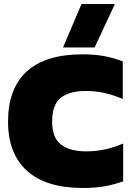

<svg xmlns="http://www.w3.org/2000/svg" viewBox="-20 -924 652 954"><path d="M293 -688 385 -904H551L450 -688ZM392 10Q209 10 114.5 -75Q20 -160 20 -320Q20 -484 113 -569Q206 -654 390 -654Q452 -654 499 -645Q546 -636 590 -619V-432Q544 -452 499.5 -462Q455 -472 405 -472Q324 -472 281.5 -437.5Q239 -403 239 -320Q239 -239 283.5 -205.5Q328 -172 407 -172Q456 -172 501 -181.5Q546 -191 592 -211V-23Q548 -7 500.5 1.5Q453 10 392 10Z"/></svg>

Font: Kanit ExtraBold
Style: Regular
Weight: 800
Designer: Katatrad Team
Foundry: CadsonDemak
Version: Version 2.000; ttfautohint (v1.8.3)